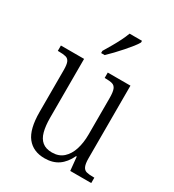

<svg xmlns="http://www.w3.org/2000/svg" viewBox="-186 -873 898 990"><g transform="rotate(30 263.0 -378.0)"><path d="M233 10Q165 10 128.5 -36Q92 -82 92 -185V-434Q92 -466 85.5 -481Q79 -496 64 -500Q49 -504 23 -504H16V-536H154V-186Q154 -138 163 -104Q172 -70 193.5 -52.5Q215 -35 251 -35Q292 -35 318 -58.5Q344 -82 356.5 -121.5Q369 -161 369 -210V-426Q369 -462 362.5 -478.5Q356 -495 341 -499.5Q326 -504 300 -504H295V-536H430V-104Q430 -72 437 -56Q444 -40 459 -36Q474 -32 499 -32H506V0H381L373 -81H369Q347 -35 314 -12.5Q281 10 233 10ZM215 -619Q230 -644 244.5 -669Q259 -694 271.5 -719Q284 -744 292 -766H366V-756Q359 -743 344 -724Q329 -705 310 -683.5Q291 -662 272 -642Q253 -622 236 -606H215Z"/></g></svg>

Font: Noto Serif Ethiopic Condensed Light
Style: Regular
Weight: 300
Width: 3
Designer: Monotype Design Team
Foundry: Monotype Imaging Inc.
Version: Version 2.102